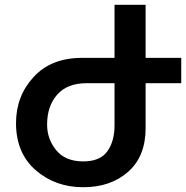

<svg xmlns="http://www.w3.org/2000/svg" viewBox="-20 -777 778 803"><path d="M738 -535V-429H589V-241Q589 -123 516 -58.5Q443 6 328 6Q211 6 129 -65.5Q47 -137 47 -262Q47 -375 120.5 -455Q194 -535 323 -535H459V-757H589V-535ZM459 -253V-429H342Q261 -429 219 -381Q177 -333 177 -256Q177 -196 214.5 -149.5Q252 -103 325 -102Q397 -101 428 -143Q459 -185 459 -253Z"/></svg>

Font: Montserrat arm Medium
Style: Regular
Weight: 500
Designer: Julieta Ulanovsky
Foundry: Julieta Ulanovsky
Version: Version 6.000;PS 006.000;hotconv 1.0.88;makeotf.lib2.5.64775